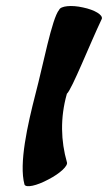

<svg xmlns="http://www.w3.org/2000/svg" viewBox="-20 -581 361 643"><path d="M178 -548C154 -520 124 -361 99 -267C72 -162 43 -33 62 37C67 49 103 41 142 20C181 0 209 -26 204 -38C184 -108 181 -186 204 -267C221 -282 281 -434 321 -518C325 -531 297 -548 258 -556C219 -565 183 -561 178 -548Z"/></svg>

Font: Nupuram Black Oblique
Style: Regular
Weight: 900
Designer: Santhosh Thottingal (santhosh.thottingal@gmail.com)
Foundry: SMC
Version: Version 1.000